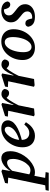

<svg xmlns="http://www.w3.org/2000/svg" viewBox="1018 -1634 777 2986"><g transform="rotate(-90 1407.0 -140.5)"><path d="M-66 228 -56 180 57 170H97L224 180L214 228ZM7 228 143 -426 175 -400 47 -407 55 -451 234 -507 263 -496 241 -365 249 -362 182 -41 174 -32Q164 18 155 62.5Q146 107 138.5 148Q131 189 124 228ZM220 14Q187 14 163.5 4.5Q140 -5 119 -24L150 -106Q172 -82 198 -69Q224 -56 252 -56Q274 -56 293.5 -64.5Q313 -73 330.5 -89.5Q348 -106 364 -127Q382 -152 396.5 -184Q411 -216 420 -253Q429 -290 429 -326Q429 -375 414 -397Q399 -419 370 -419Q350 -419 327.5 -409Q305 -399 279 -376Q253 -353 223 -315L219 -360H238Q263 -406 295.5 -439Q328 -472 365.5 -490.5Q403 -509 439 -509Q471 -509 496 -494.5Q521 -480 535 -449Q549 -418 549 -370Q549 -312 529.5 -256Q510 -200 477 -151.5Q444 -103 401.5 -65.5Q359 -28 312.5 -7Q266 14 220 14Z M788 14Q735 14 694.5 -8.5Q654 -31 632 -74Q610 -117 610 -180Q610 -245 633 -304Q656 -363 696 -409.5Q736 -456 789 -482.5Q842 -509 901 -509Q962 -509 995.5 -481Q1029 -453 1029 -406Q1029 -374 1010 -342.5Q991 -311 949 -281.5Q907 -252 840.5 -226.5Q774 -201 678 -179L676 -218Q772 -241 827 -273Q882 -305 906 -339.5Q930 -374 930 -405Q930 -429 918 -442.5Q906 -456 884 -456Q859 -456 831 -435Q803 -414 778.5 -379Q754 -344 739 -299Q724 -254 724 -205Q724 -136 753.5 -105Q783 -74 830 -74Q861 -74 885 -85Q909 -96 928.5 -114Q948 -132 965 -152L1000 -126Q984 -100 963.5 -75Q943 -50 916.5 -30Q890 -10 858 2Q826 14 788 14Z M1253 -222 1246 -312H1269Q1292 -369 1317.5 -413Q1343 -457 1373 -482Q1403 -507 1438 -507Q1470 -507 1490 -494Q1510 -481 1517 -458Q1515 -429 1498.5 -408.5Q1482 -388 1452 -388Q1428 -388 1411.5 -399Q1395 -410 1377 -430L1362 -448L1415 -438L1387 -435Q1364 -413 1343.5 -383.5Q1323 -354 1301 -314.5Q1279 -275 1253 -222ZM1092 -1 1184 -431 1216 -400 1087 -407 1096 -451 1274 -507 1299 -496 1267 -323 1278 -317 1260 -229Q1248 -170 1236.5 -113.5Q1225 -57 1213 0L1117 9Z M1712 -222 1705 -312H1728Q1751 -369 1776.5 -413Q1802 -457 1832 -482Q1862 -507 1897 -507Q1929 -507 1949 -494Q1969 -481 1976 -458Q1974 -429 1957.5 -408.5Q1941 -388 1911 -388Q1887 -388 1870.5 -399Q1854 -410 1836 -430L1821 -448L1874 -438L1846 -435Q1823 -413 1802.5 -383.5Q1782 -354 1760 -314.5Q1738 -275 1712 -222ZM1551 -1 1643 -431 1675 -400 1546 -407 1555 -451 1733 -507 1758 -496 1726 -323 1737 -317 1719 -229Q1707 -170 1695.5 -113.5Q1684 -57 1672 0L1576 9Z M2159 14Q2103 14 2060 -8Q2017 -30 1992 -73Q1967 -116 1967 -178Q1967 -244 1988.5 -303.5Q2010 -363 2049 -409.5Q2088 -456 2141 -482.5Q2194 -509 2255 -509Q2312 -509 2354.5 -487Q2397 -465 2421.5 -422.5Q2446 -380 2446 -317Q2446 -253 2424.5 -193Q2403 -133 2364 -86.5Q2325 -40 2273 -13Q2221 14 2159 14ZM2171 -39Q2198 -39 2221.5 -55.5Q2245 -72 2264 -100Q2283 -128 2296 -164.5Q2309 -201 2316.5 -243Q2324 -285 2324 -327Q2324 -397 2302 -426.5Q2280 -456 2244 -456Q2217 -456 2193.5 -440Q2170 -424 2150.5 -396.5Q2131 -369 2117.5 -332Q2104 -295 2096.5 -253.5Q2089 -212 2089 -169Q2089 -99 2112 -69Q2135 -39 2171 -39Z M2637 14Q2591 14 2559 2Q2527 -10 2508.5 -33.5Q2490 -57 2484 -92Q2489 -113 2502 -124Q2515 -135 2536 -135Q2564 -135 2580 -119Q2596 -103 2603 -73L2617 -10L2563 -31Q2583 -30 2601.5 -29.5Q2620 -29 2640 -29Q2667 -31 2685.5 -41Q2704 -51 2713.5 -67.5Q2723 -84 2723 -105Q2723 -134 2706.5 -156Q2690 -178 2649 -208Q2621 -230 2599 -251.5Q2577 -273 2565 -298.5Q2553 -324 2553 -359Q2553 -401 2575 -435Q2597 -469 2638 -489Q2679 -509 2734 -509Q2776 -509 2806 -497Q2836 -485 2854 -464.5Q2872 -444 2878 -415Q2875 -393 2862 -381.5Q2849 -370 2829 -370Q2808 -370 2791.5 -384Q2775 -398 2765 -429L2748 -485L2796 -466Q2782 -467 2767 -467.5Q2752 -468 2736 -468Q2699 -465 2680 -443.5Q2661 -422 2661 -392Q2661 -359 2679.5 -337.5Q2698 -316 2740 -284Q2771 -262 2792.5 -240.5Q2814 -219 2824.5 -194.5Q2835 -170 2835 -138Q2835 -94 2810.5 -59.5Q2786 -25 2741.5 -5.5Q2697 14 2637 14Z"/></g></svg>

Font: Source Serif 4 SemiBold
Style: Italic
Weight: 600
Italic angle: -12°
Designer: Frank Grießhammer
Foundry: Adobe Systems Incorporated
Version: Version 4.004;hotconv 1.0.116;makeotfexe 2.5.65601